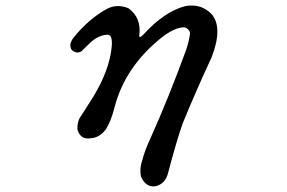

<svg xmlns="http://www.w3.org/2000/svg" viewBox="-20 -492 1040 696"><path d="M652 -470Q709 -480 747 -441Q789 -392 747 -284Q688 -157 642 -44Q621 15 589 136Q580 173 545 183Q509 189 491 148Q485 118 496 88Q506 50 526 8Q592 -139 655 -312Q666 -345 669 -372Q664 -391 646 -393Q612 -392 566 -356Q433 -250 395 -102Q382 -51 363 -22Q340 7 310 9Q273 16 261 -21Q259 -40 267 -61L318 -141Q377 -238 385 -323Q387 -348 382 -358Q379 -367 365 -366Q332 -362 305 -335L275 -306Q260 -297 245 -307Q236 -312 235 -326Q234 -339 247 -356Q302 -424 368 -460Q404 -479 446 -462Q493 -427 485 -365Q483 -349 502 -369Q576 -450 652 -470Z"/></svg>

Font: cwTeXKai
Style: Medium
Weight: 500
Version: Version 1.17